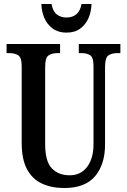

<svg xmlns="http://www.w3.org/2000/svg" viewBox="-20 -935 637 965"><path d="M303 10Q239 10 190.5 -12.5Q142 -35 115.5 -85Q89 -135 89 -217V-603Q89 -646 71.5 -657Q54 -668 29 -668H13V-714H282V-668H267Q241 -668 224 -656.5Q207 -645 207 -599V-210Q207 -124 240.5 -89Q274 -54 330 -54Q386 -54 418 -96.5Q450 -139 450 -211V-603Q450 -646 433.5 -657Q417 -668 391 -668H376V-714H585V-668H569Q542 -668 525 -656.5Q508 -645 508 -599V-209Q508 -109 458 -49.5Q408 10 303 10ZM314 -771Q273 -771 245 -791.5Q217 -812 203 -844.5Q189 -877 188 -915H239Q245 -879 265 -863Q285 -847 314 -847Q344 -847 363.5 -863Q383 -879 390 -915H440Q439 -877 425 -844.5Q411 -812 383.5 -791.5Q356 -771 314 -771Z"/></svg>

Font: Noto Serif Tamil ExtraCondensed SemiBold
Style: Regular
Weight: 600
Width: 2
Designer: Indian Type Foundry, Tom Grace, and the Monotype Design Team
Foundry: Monotype Imaging Inc.
Version: Version 2.004; ttfautohint (v1.8.4.7-5d5b)